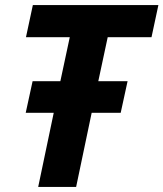

<svg xmlns="http://www.w3.org/2000/svg" viewBox="-20 -734 642 754"><path d="M108 -415H217L254 -588H82L109 -714H602L575 -588H403L366 -415H481L454 -291H340L279 0H130L191 -291H81Z"/></svg>

Font: BC Sans
Style: Bold Italic
Weight: 700
Italic angle: -12°
Designer: Monotype Design Team
Province of B.C.
Foundry: Monotype Imaging Inc.
Version: Version 2.000;GOOG;noto-source:20170915:90ef993387c0